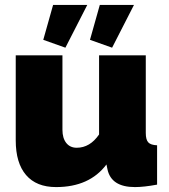

<svg xmlns="http://www.w3.org/2000/svg" viewBox="-20 -751 686 781"><path d="M208 10Q128 10 86 -39Q44 -88 44 -180V-526H234V-223Q234 -189 249.5 -169.5Q265 -150 292 -150Q346 -150 383 -204V-526H573V-210Q573 -183 583 -172Q593 -161 619 -160V0Q565 10 529 10Q432 10 417 -63L413 -82Q344 10 208 10ZM335 -731 246 -557 156 -589 196 -731ZM525 -731 436 -557 346 -589 386 -731Z"/></svg>

Font: Raleway
Style: Heavy
Weight: 900
Designer: Matt McInerney, Pablo Impallari, Rodrigo Fuenzalida
Foundry: Matt McInerney, Pablo Impallari, Rodrigo Fuenzalida
Version: Version 2.001